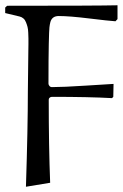

<svg xmlns="http://www.w3.org/2000/svg" viewBox="-31 -710 468 732"><path d="M75.2 -359.9 77.1 -521Q77.1 -525.9 77.4 -540.5Q77.6 -555.2 77.4 -563.2Q77.1 -571.3 76.7 -585Q76.2 -598.6 74 -607.2Q71.8 -615.7 68.1 -625Q64.5 -634.3 58.3 -639.6Q52.2 -645 43.9 -647L-11.2 -660.2V-681.2L-3.9 -688Q343.8 -688 417 -689.9V-637.2L409.2 -628.9Q384.8 -630.4 309.3 -639.6Q233.9 -648.9 192.9 -648.9Q167.5 -648.9 161.1 -626Q158.7 -616.7 157.5 -606Q156.2 -595.2 155 -542.7Q153.8 -490.2 153.8 -391.1Q153.8 -386.7 157.5 -382.3Q161.1 -377.9 167 -377.9Q209.5 -377.9 295.2 -383.5Q380.9 -389.2 401.9 -390.1L400.9 -340.8L396 -335.9Q308.6 -340.8 167 -340.8Q162.6 -340.8 158.7 -337.9Q154.8 -335 154.8 -330.1Q154.8 -152.3 160.2 -13.2L67.9 2Q75.2 -225.1 75.2 -359.9Z"/></svg>

Font: Aref Ruqaa
Style: Regular
Weight: 400
Designer: Abdoulla Aref
Version: Version 0.7